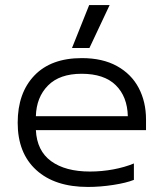

<svg xmlns="http://www.w3.org/2000/svg" viewBox="-20 -725 648 760"><path d="M333 -705H414L334 -535H265ZM50 -239Q50 -357 116 -426Q182 -495 304 -495Q386 -495 443 -463.5Q500 -432 529 -377Q558 -322 558 -252V-210H122Q126 -128 182.5 -87Q239 -46 336 -46Q383 -46 428.5 -54.5Q474 -63 510 -78V-13Q480 -1 428.5 7Q377 15 328 15Q197 15 123.5 -52Q50 -119 50 -239ZM486 -265Q484 -343 438 -388Q392 -433 303 -433Q216 -433 170 -386.5Q124 -340 122 -265Z"/></svg>

Font: Prompt Light
Style: Regular
Weight: 300
Designer: Katatrad Team
Foundry: CadsonDemak
Version: Version 1.001